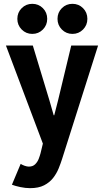

<svg xmlns="http://www.w3.org/2000/svg" viewBox="-20 -771 543 1004"><path d="M137.3 212.9Q112.6 212.9 86.1 207.2Q59.6 201.6 42.3 194.9L88.1 85.9Q97.1 91.8 109.2 96Q121.3 100.2 130.7 100.2Q151.6 100.2 163.8 88.1Q176.1 76 182.4 59.6Q188.7 43.2 192 30.4L212.9 -56.3L219.6 20.9L11 -532.9H151.6L239 -244.2L260.8 -168.2H263.6L283.1 -244.2L352.5 -532.9H492.9L304.5 60.8Q297.3 83.5 286.6 109.9Q275.9 136.3 257.7 159.7Q239.4 183.1 210.5 198Q181.5 212.9 137.3 212.9ZM358.8 -593.7Q326.2 -593.7 303.5 -616.6Q280.7 -639.5 280.7 -672.3Q280.7 -705.7 303.5 -728.4Q326.2 -751 358.8 -751Q391.6 -751 414.2 -728.4Q436.9 -705.7 436.9 -672.3Q436.9 -639.5 414.2 -616.6Q391.6 -593.7 358.8 -593.7ZM148.8 -593.7Q116.2 -593.7 93.5 -616.6Q70.7 -639.5 70.7 -672.3Q70.7 -705.7 93.5 -728.4Q116.2 -751 148.8 -751Q181.6 -751 204.2 -728.4Q226.9 -705.7 226.9 -672.3Q226.9 -639.5 204.2 -616.6Q181.6 -593.7 148.8 -593.7Z"/></svg>

Font: Reddit Sans Condensed
Style: Regular
Weight: 400
Designer: Stephen Hutchings
Foundry: Reddit
Version: Version 1.014